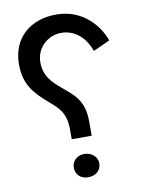

<svg xmlns="http://www.w3.org/2000/svg" viewBox="-84 -799 635 852"><g transform="rotate(-10 234.0 -373.0)"><path d="M291 -184V-248C291 -345 245 -375 200 -414C158 -448 123 -482 123 -544C123 -611 178 -657 236 -657C303 -657 346 -609 366 -553L441 -587C421 -646 355 -742 227 -741C115 -741 28 -673 28 -551C28 -457 74 -413 124 -369C166 -332 201 -308 201 -228V-184ZM244 -5C278 -5 303 -26 303 -58C303 -87 277 -110 244 -110C211 -110 188 -87 188 -58C188 -26 211 -5 244 -5Z"/></g></svg>

Font: Hejaz
Style: Regular
Weight: 400
Designer: Bandar Raffah (Arabic) and Santiago Orozco (Latin)
Foundry: Caramella and Typemade
Version: Version 1.010;hotconv 1.0.109;makeotfexe 2.5.65596